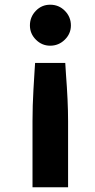

<svg xmlns="http://www.w3.org/2000/svg" viewBox="-20 -596 404 815"><path d="M281 -488Q281 -453 255 -427.5Q229 -402 193 -402Q158 -402 132.5 -427.5Q107 -453 107 -488Q107 -524 132 -550Q157 -576 193 -576Q230 -576 255.5 -550Q281 -524 281 -488ZM257 -329 260 -281Q269 -166 269 -82V199H118V-82Q118 -148 122 -216Q126 -284 127 -299L129 -329Z"/></svg>

Font: Open Sauce Two ExtraBold
Style: Regular
Weight: 800
Designer: Alfredo Marco Pradil
Foundry: Creative Sauce Fz LLC
Version: Version 1.477